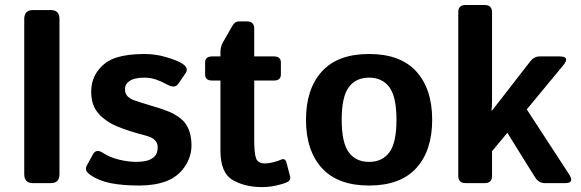

<svg xmlns="http://www.w3.org/2000/svg" viewBox="-20 -741 2352 777"><path d="M112.3 0Q78.1 0 78.1 -36.6V-663.6Q78.1 -700.2 112.3 -700.2H186.5Q220.7 -700.2 220.7 -663.6V-36.6Q220.7 0 186.5 0Z M344.2 -34.2Q320.3 -51.3 331.1 -70.8L356 -116.2Q369.1 -140.6 397 -122.1Q424.8 -103.5 462.6 -94.7Q500.5 -85.9 531.7 -85.9Q553.7 -85.9 572.8 -90.3Q591.8 -94.7 605 -107.4Q618.2 -120.1 618.2 -144.5Q618.2 -159.2 610.4 -169.4Q602.5 -179.7 590.3 -185.1Q578.1 -190.4 564.5 -193.8Q546.4 -198.2 512.5 -208.5Q478.5 -218.8 447.3 -232.4Q421.4 -243.7 396.7 -263.9Q372.1 -284.2 360.6 -309.1Q349.1 -334 349.1 -370.6Q349.1 -419.9 377.7 -457Q406.2 -494.1 451.7 -508.3Q497.1 -522.5 564.9 -522.5Q610.8 -522.5 654.3 -509.3Q697.8 -496.1 716.3 -484.4Q745.6 -465.8 731 -444.8L701.2 -401.4Q687.5 -381.8 657.2 -398.4Q634.3 -411.1 612.1 -418.9Q589.8 -426.8 562.5 -426.8Q543.9 -426.8 526.9 -422.9Q509.8 -418.9 497.8 -408.2Q485.8 -397.5 485.8 -379.9Q485.8 -361.3 496.8 -350.8Q507.8 -340.3 522.2 -335.4Q536.6 -330.6 549.8 -326.2Q577.1 -317.4 605 -309.3Q632.8 -301.3 661.6 -290Q686.5 -280.3 710 -262.2Q733.4 -244.1 744.1 -216.3Q754.9 -188.5 754.9 -152.8Q754.9 -105.5 726.6 -64.9Q698.2 -24.4 651.9 -7.3Q605.5 9.8 543.9 9.8Q475.1 9.8 426.8 0Q378.4 -9.8 344.2 -34.2Z M838.9 -415Q810.1 -415 810.1 -439.5V-488.3Q810.1 -512.7 838.9 -512.7H872.1V-529.8Q872.1 -551.8 882.3 -569.8L919.9 -635.7Q930.7 -654.3 945.3 -654.3H979.5Q1008.8 -654.3 1008.8 -625V-512.7H1087.9Q1116.7 -512.7 1116.7 -488.3V-439.5Q1116.7 -415 1087.9 -415H1008.8V-172.9Q1008.8 -123 1015.9 -101.3Q1022.9 -79.6 1052.7 -79.6Q1067.9 -79.6 1086.9 -84.7Q1106 -89.8 1116.7 -94.7Q1133.8 -102.5 1139.2 -83.5L1153.8 -27.8Q1158.2 -11.2 1141.1 -3.4Q1125 3.9 1096.9 10Q1068.8 16.1 1040.5 16.1Q970.7 16.1 921.4 -12.7Q872.1 -41.5 872.1 -131.3V-415Z M1218.3 -256.3Q1218.3 -380.9 1282.5 -451.7Q1346.7 -522.5 1473.6 -522.5Q1600.6 -522.5 1664.8 -451.7Q1729 -380.9 1729 -256.3Q1729 -131.8 1664.8 -61Q1600.6 9.8 1473.6 9.8Q1346.7 9.8 1282.5 -61Q1218.3 -131.8 1218.3 -256.3ZM1362.8 -256.3Q1362.8 -163.6 1391.4 -124.8Q1419.9 -85.9 1473.6 -85.9Q1527.3 -85.9 1555.9 -124.8Q1584.5 -163.6 1584.5 -256.3Q1584.5 -349.1 1555.9 -387.9Q1527.3 -426.8 1473.6 -426.8Q1419.9 -426.8 1391.4 -387.9Q1362.8 -349.1 1362.8 -256.3Z M1863.8 0Q1834.5 0 1834.5 -29.3V-691.4Q1834.5 -720.7 1863.8 -720.7H1941.9Q1971.2 -720.7 1971.2 -691.4V-332.5Q1971.2 -313 1969.2 -293.5H1971.2L2126 -492.7Q2141.6 -512.7 2164.1 -512.7H2244.1Q2289.1 -512.7 2259.3 -476.6L2111.8 -298.3L2282.7 -36.1Q2306.2 0 2267.6 0H2184.1Q2159.7 0 2144 -25.4L2033.2 -203.6L1971.2 -128.9V-29.3Q1971.2 0 1941.9 0Z"/></svg>

Font: Istok
Style: Bold
Weight: 700
Designer: Andrey V. Panov
Foundry: Andrey V. Panov
Version: Version 1.0.1